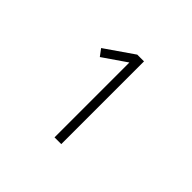

<svg xmlns="http://www.w3.org/2000/svg" viewBox="-122 -1003 845 845"><g transform="rotate(45 300.0 -580.5)"><path d="M300 -323V-789L191 -714L167 -746L300 -838H342V-323Z"/></g></svg>

Font: Iosevka Curly XLtEx
Style: Regular
Weight: 200
Width: 7
Monospace: yes
Designer: Belleve Invis
Foundry: Belleve Invis
Version: Version 11.1.0; ttfautohint (v1.8.3)